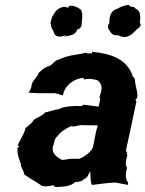

<svg xmlns="http://www.w3.org/2000/svg" viewBox="-20 -755 596 787"><path d="M502 -119C502 -117 502 -128 495 -123L502 -128L496 -137C511 -205 525 -272 539 -339L535 -347L542 -353C547 -379 533 -401 533 -433C533 -425 531 -431 531 -431C540 -439 531 -433 531 -433C527 -441 523 -441 520 -451C530 -453 517 -443 523 -448C497 -509 448 -533 358 -543C359 -535 354 -535 350 -534C357 -535 350 -537 350 -538C348 -538 345 -532 332 -539C297 -529 260 -531 220 -510C206 -510 198 -491 181 -484C165 -480 155 -471 139 -457C132 -437 116 -428 110 -409C110 -395 99 -377 97 -375L136 -373H206L238 -364C244 -404 284 -435 326 -436C320 -437 320 -439 325 -429C345 -435 374 -429 381 -425C400 -409 400 -391 388 -358C387 -353 390 -356 391 -348L384 -318L323 -326C330 -323 319 -329 316 -320C290 -322 242 -320 222 -308C194 -304 175 -294 166 -295C151 -278 131 -273 119 -264C108 -246 93 -238 85 -230C77 -200 59 -178 52 -157C59 -158 62 -151 52 -151C49 -123 58 -105 66 -82C62 -73 77 -59 80 -39C92 -33 95 -28 118 -15C123 -13 141 -1 146 3C156 13 186 8 198 4C205 15 212 6 205 12C238 10 267 11 289 -9C302 -9 320 -13 324 -21C338 -25 343 -39 349 -54C353 -33 349 -10 357 3L415 -4L452 -7L505 3V-7C494 -20 493 -40 501 -67C490 -82 499 -107 502 -119ZM198 -160 199 -159C203 -171 201 -186 217 -198C226 -214 250 -228 271 -238C285 -233 302 -243 314 -242L381 -241L374 -217L361 -152C356 -137 336 -117 305 -104H267C242 -100 240 -99 233 -100C204 -116 190 -131 198 -160ZM252 -611 244 -605C270 -609 292 -614 296 -634C314 -636 316 -656 315 -664C318 -683 319 -699 313 -714C299 -726 282 -733 264 -731C262 -729 261 -727 258 -722C249 -730 239 -728 226 -722C208 -715 202 -698 195 -688C192 -680 189 -673 188 -666C186 -651 191 -640 200 -625C204 -606 218 -599 252 -611ZM540 -634C552 -644 562 -649 553 -663C558 -693 554 -713 535 -720C531 -731 513 -723 508 -735C480 -732 466 -722 463 -720C436 -713 430 -693 428 -667C428 -666 429 -665 429 -663C421 -647 419 -643 430 -628C435 -619 445 -607 463 -611C494 -595 513 -604 540 -634Z"/></svg>

Font: Asimov Print
Style: DIt
Weight: 250
Width: 0
Designer: Google
Version: Version 2.000980: 2014